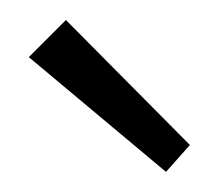

<svg xmlns="http://www.w3.org/2000/svg" viewBox="-20 -708 218 192"><path d="M146 -536.1 8.8 -650.9 45.9 -688 169.9 -563Z"/></svg>

Font: RawengulkSans
Style: Regular
Weight: 500
Designer: gluk (gluksza@wp.pl)
Foundry: gluk (gluksza@wp.pl)
Version: Version 0.94